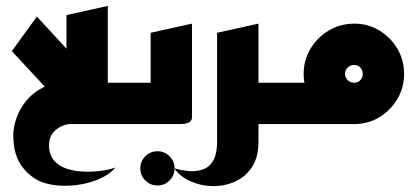

<svg xmlns="http://www.w3.org/2000/svg" viewBox="-20 -420 1413 650"><path d="M132 200Q89 187 57 147Q25 107 25 37Q25 10 36 -21Q47 -52 69 -79Q91 -106 124 -123Q157 -140 200 -140H450V0H217Q205 0 188 7.5Q171 15 158.5 30.5Q146 46 146 72Q146 104 163 123.5Q180 143 207 151.5Q234 160 264.5 161Q295 162 323.5 158Q352 154 371 147Q348 174 306 190Q264 206 217 208.5Q170 211 132 200ZM239 -11 20 -247 105 -364 342 -106ZM205 -50V-369L345 -400V-50Z M513 208Q489 208 472 191Q455 174 455 150Q455 126 472 109Q489 92 513 92Q537 92 554 109Q571 126 571 150Q571 174 554 191Q537 208 513 208Z M410 0V-140H490V-309L630 -340V-23Q630 -11 620 -6Q610 -1 600 -0.5Q590 0 590 0Z M829 0V-140H975V0ZM570 150Q614 162 642.5 159Q671 156 687 142Q703 128 709 106.5Q715 85 715 60V-309L855 -340V60Q855 113 832.5 146.5Q810 180 774 195.5Q738 211 698.5 210Q659 209 624.5 193.5Q590 178 570 150Z M935 0V-140H1135L1182 0ZM1179.3 0Q1132.5 0 1093.8 -23Q1055 -46 1031.5 -84.8Q1008 -123.6 1008 -169.8Q1008 -217 1031.5 -255.7Q1055 -294.4 1094 -317.2Q1133 -340 1179.5 -340Q1226 -340 1264 -317Q1302 -294 1325 -255.7Q1348 -217.3 1348 -170Q1348 -123 1325 -84.5Q1302 -46 1264 -23Q1226 0 1179.3 0ZM1179 -140Q1192 -140 1200 -148.7Q1208 -157.4 1208 -170Q1208 -182.6 1200 -191.3Q1192 -200 1179 -200Q1166 -200 1157 -191.3Q1148 -182.6 1148 -170Q1148 -157.4 1157 -148.7Q1166 -140 1179 -140Z"/></svg>

Font: Reem Kufi
Style: Regular
Weight: 400
Designer: Khaled Hosny
Version: Version 1.6